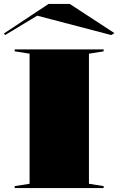

<svg xmlns="http://www.w3.org/2000/svg" viewBox="-21 -960 604 980"><path d="M508 -708V-698L433 -686V-22L508 -10V0H54V-10L130 -22V-686L54 -698V-708ZM5 -781 -1 -789 227 -940H335L563 -791L547 -781L169 -880Z"/></svg>

Font: Kalnia Expanded Medium
Style: Regular
Weight: 500
Width: 7
Designer: Frida Medrano
Foundry: Frida Medrano
Version: Version 1.105